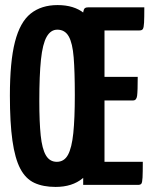

<svg xmlns="http://www.w3.org/2000/svg" viewBox="-20 -729 602 757"><path d="M199 8Q150 8 115.5 -8Q81 -24 60 -64Q39 -104 29 -174.5Q19 -245 19 -352Q19 -486 39 -564Q59 -642 101 -675.5Q143 -709 207 -709Q272 -709 311.5 -677Q351 -645 369 -568Q387 -491 387 -356Q387 -219 367 -139.5Q347 -60 306 -26Q265 8 199 8ZM204 -91Q233 -91 248 -118.5Q263 -146 269 -204Q275 -262 275 -354Q275 -446 270.5 -502.5Q266 -559 251 -585.5Q236 -612 206 -612Q180 -612 164 -584Q148 -556 141.5 -494Q135 -432 135 -331Q135 -248 140.5 -195Q146 -142 161 -116.5Q176 -91 204 -91ZM308 0V-681Q308 -681 310.5 -690.5Q313 -700 327 -700H549Q549 -659 548 -640Q547 -621 543.5 -615Q540 -609 530 -609H392V-91H543Q543 -49 542 -29.5Q541 -10 537.5 -5Q534 0 524 0ZM299 -333V-426H523Q523 -369 520.5 -351Q518 -333 505 -333Z"/></svg>

Font: Yanone Kaffeesatz SemiBold
Style: Regular
Weight: 600
Designer: Yanone (Cyrillic: Daniel Pouzeot, Huerta Tipografica, and Cyreal)
Foundry: Yanone
Version: Version 2.003